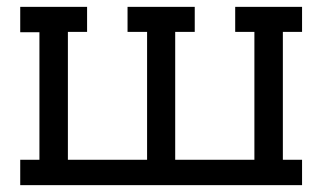

<svg xmlns="http://www.w3.org/2000/svg" viewBox="-20 -540 940 560"><path d="M39 0V-74H95V-446H39V-520H234V-447H178V-74H409V-447H352V-520H548V-447H491V-74H722V-447H666V-520H861V-447H805V-74H861V0Z"/></svg>

Font: Iosevka Etoile
Style: Regular
Weight: 400
Designer: Belleve Invis
Foundry: Belleve Invis
Version: Version 33.2.4